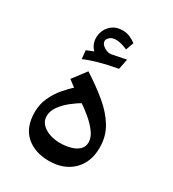

<svg xmlns="http://www.w3.org/2000/svg" viewBox="-155 -698 713 793"><g transform="rotate(30 201.0 -302.0)"><path d="M201.2 7.8Q133.3 7.8 91.8 -29.3Q50.3 -66.4 50.3 -138.2Q50.3 -175.8 65.2 -208.3Q80.1 -240.7 102.3 -266.6Q124.5 -292.5 145.5 -310.1L206.5 -270.5Q183.6 -257.8 159.2 -238.5Q134.8 -219.2 117.9 -196.3Q101.1 -173.3 101.1 -148.4Q101.1 -126.5 115.5 -111.1Q129.9 -95.7 153.6 -87.4Q177.2 -79.1 203.6 -79.1Q228 -79.1 251.5 -85Q274.9 -90.8 290.3 -104.5Q305.7 -118.2 305.7 -140.6Q305.7 -164.1 287.8 -188Q270 -211.9 244.1 -233.4Q218.3 -254.9 193.4 -271L147 -301.3L109.4 -330.1L158.2 -394.5Q216.3 -357.4 260.7 -320.3Q305.2 -283.2 330.8 -240.7Q356.4 -198.2 356.4 -144Q356.4 -74.7 314 -33.4Q271.5 7.8 201.2 7.8ZM110.8 -424.8 108.9 -425.3 105 -464.4 150.9 -482.9 153.3 -466.3Q133.8 -478.5 125 -495.1Q116.2 -511.7 116.2 -529.8Q116.2 -564 138.4 -587.9Q160.6 -611.8 196.8 -611.8Q215.8 -611.8 232.2 -604.7Q248.5 -597.7 261.2 -587.9L247.6 -550.3Q235.4 -555.7 223.9 -559.3Q212.4 -563 201.2 -564Q177.2 -566.4 165.3 -556.4Q153.3 -546.4 153.3 -536.1Q153.3 -522.5 171.1 -511Q189 -499.5 206.5 -502.9Q211.4 -503.9 229.7 -507.6Q248 -511.2 272.5 -516.1L262.7 -466.8Q210 -457 172.9 -446.5Q135.7 -436 110.8 -424.8Z"/></g></svg>

Font: Markazi Text Medium
Style: Regular
Weight: 500
Designer: Borna Izadpanah (Arabic designer), Fiona Ross (Arabic design director) and Florian Runge (Latin designer)
Foundry: Borna Izadpanah and Florian Runge
Version: Version 1.001